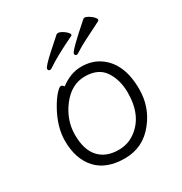

<svg xmlns="http://www.w3.org/2000/svg" viewBox="-163 -801 888 936"><g transform="rotate(-30 281.0 -333.5)"><path d="M440 -69Q376 13 272.5 13Q169 13 115 -46Q61 -105 61 -207Q61 -286 110 -372Q130 -407 149 -428Q168 -449 176.5 -449Q185 -449 193 -438Q250 -481 309 -481Q368 -481 410 -453Q501 -393 501 -245Q501 -145 440 -69ZM267 -38Q318 -38 358 -66Q444 -126 444 -258Q444 -330 410.5 -380.5Q377 -431 301.5 -431Q226 -431 172 -361Q118 -291 118 -207.5Q118 -124 157 -81Q196 -38 267 -38ZM172 -543Q161 -543 161 -554.5Q161 -566 221.5 -620.5Q282 -675 285.5 -677.5Q289 -680 296 -680Q303 -680 315.5 -673Q328 -666 337.5 -656.5Q347 -647 347 -641.5Q347 -636 343 -635Q236 -584 181 -546Q177 -543 172 -543ZM322 -542Q311 -542 311 -553Q311 -568 437 -678H438Q439 -680 445.5 -680Q452 -680 465 -672.5Q478 -665 487.5 -655Q497 -645 497 -639.5Q497 -634 493 -633V-632Q370 -571 348.5 -556.5Q327 -542 322 -542Z"/></g></svg>

Font: LXGW WenKai TC Light
Style: Regular
Weight: 300
Designer: LXGW / Fontworks Inc.
Foundry: LXGW / Fontworks Inc.
Version: Version 1.330